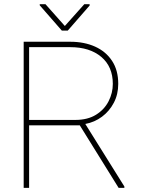

<svg xmlns="http://www.w3.org/2000/svg" viewBox="-20 -914 694 934"><path d="M557.1 0 368.2 -304.2H121.6V0H95.2V-710.9H321.8Q389.6 -710.9 442.4 -687.3Q495.1 -663.6 525.1 -617.9Q555.2 -572.3 555.2 -505.9Q555.2 -455.1 533.7 -414.1Q512.2 -373 476.1 -346.2Q439.9 -319.3 395 -311L585 -6.8V0ZM321.8 -684.6H121.6V-330.6H345.7Q406.7 -330.6 447.3 -356Q487.8 -381.3 508.3 -421.6Q528.8 -461.9 528.8 -505.9Q528.8 -589.8 472.7 -637.2Q416.5 -684.6 321.8 -684.6ZM201.2 -893.6 295.4 -787.6 390.1 -893.6H416V-887.2L309.6 -765.1H280.8L173.3 -888.2V-893.6Z"/></svg>

Font: Vazirmatn FD Thin
Style: Regular
Weight: 100
Designer: Saber Rastikerdar
Foundry: Saber Rastikerdar
Version: Version 33.003